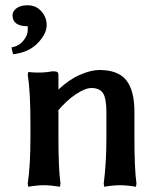

<svg xmlns="http://www.w3.org/2000/svg" viewBox="-20 -712 579 733"><path d="M85 -691.9Q117.7 -691.9 137.9 -668.9Q158.2 -646 158.2 -616.2Q158.2 -583 124 -547.4Q89.8 -511.7 29.8 -504.9L23.9 -530.8Q52.7 -536.1 69.3 -556.9Q85.9 -577.6 85.9 -596.2V-611.8Q27.8 -611.8 27.8 -653.8Q27.8 -668.5 42.7 -680.2Q57.6 -691.9 85 -691.9ZM329.1 -376Q305.7 -376 270 -352.5Q234.4 -329.1 199.2 -287.1L203.1 -290V-186Q203.1 -67.4 210.9 -11.2L209 1Q172.9 -4.9 147.9 -4.9Q122.1 -4.9 87.9 1L85.9 -11.2Q96.2 -81.1 96.2 -186V-238.8Q96.2 -363.8 85.9 -426.8L87.9 -437Q140.6 -431.6 180.2 -439.9Q194.3 -439.9 198.7 -437Q203.1 -434.1 203.1 -424.8V-370.1Q243.2 -408.2 285.4 -426.5Q327.6 -444.8 358.9 -444.8Q431.2 -444.8 462.2 -405.5Q493.2 -366.2 493.2 -285.2V-186Q493.2 -67.4 501 -11.2L499 1Q464.8 -4.9 439 -4.9Q412.1 -4.9 377.9 1L376 -11.2Q386.2 -90.8 386.2 -186V-282.2Q386.2 -336.9 373.3 -356.4Q360.4 -376 329.1 -376Z"/></svg>

Font: Linear Smooth
Style: Bold
Weight: 700
Designer: Philipp H. Poll, Flanker
Foundry: Philipp H. Poll, reworked by Flanker
Version: Version 1.061 | FøM Fix